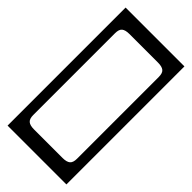

<svg xmlns="http://www.w3.org/2000/svg" viewBox="-224 -653 720 720"><g transform="rotate(45 136.0 -293.0)"><path d="M-20 -606H292V20H-20ZM60 -546Q39 -546 29.5 -538.2Q20 -530.5 20 -510V-76Q20 -56 29.5 -48Q39 -40 60 -40H212Q233 -40 242.5 -48Q252 -56 252 -76V-510Q252 -530.5 242.5 -538.2Q233 -546 212 -546Z"/></g></svg>

Font: Honk Rounded
Style: Regular
Weight: 400
Designer: Noopur Datye & Yesha Goshar
Foundry: Ek Type
Version: Version 1.000